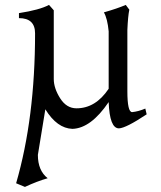

<svg xmlns="http://www.w3.org/2000/svg" viewBox="-20 -505 645 767"><path d="M79.6 241.7 44.4 227.1Q120.1 -33.7 120.1 -371.6Q120.1 -432.6 55.7 -432.6V-452.6Q138.2 -465.3 175.8 -485.4L194.8 -463.9V-189.5Q194.8 -152.8 220.2 -112.5Q245.6 -72.3 285.6 -72.3Q361.8 -72.3 414.1 -150.4V-379.9Q409.2 -431.2 395 -455.6Q448.2 -470.7 482.4 -485.4L496.6 -466.3Q491.2 -440.9 488.8 -385.3V-140.6Q488.8 -57.1 507.8 -57.1Q533.2 -59.6 560.5 -71.3L565.9 -48.3Q482.9 6.8 455.1 7.8Q418 7.8 414.1 -97.2Q343.3 7.3 269.5 9.8Q208 7.8 161.1 -68.4L131.3 113.8Q131.3 176.3 170.4 207Q127.9 219.2 79.6 241.7Z"/></svg>

Font: Kelvinch
Style: Regular
Weight: 400
Designer: Paul James MIller
Foundry: High-Logic / Made with FontCreator
Version: Version 3.30 September 23, 2016